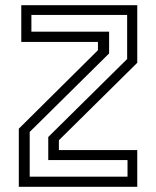

<svg xmlns="http://www.w3.org/2000/svg" viewBox="-20 -720 602 740"><path d="M94.5 -39H471.5V-103H166V-192L470 -492.5V-662.5H101V-598H400.5V-514L94.5 -211.5ZM52.5 0V-224L357.5 -526.5V-558.5H62V-700H509V-478L207 -179.5V-141.5H509V0Z"/></svg>

Font: Tourney
Style: Regular
Weight: 400
Designer: Tyler Finck
Foundry: Etcetera Type Co
Version: Version 1.015